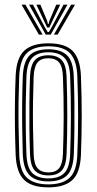

<svg xmlns="http://www.w3.org/2000/svg" viewBox="-20 -792 412 819"><path d="M186.2 7.2Q114.5 7.2 82.1 -25.4Q49.8 -58 46.8 -131.2Q44.5 -191.8 43.8 -247.4Q43 -303 43.8 -357.8Q44.5 -412.5 46.8 -469.8Q50.2 -545.2 83.9 -576.2Q117.5 -607.2 186.2 -607.2Q258.2 -607.2 290.1 -574.5Q322 -541.8 325.2 -468.8Q328.8 -377.8 328.6 -296.8Q328.5 -215.8 325.2 -130.5Q322 -54.8 288.4 -23.8Q254.8 7.2 186.2 7.2ZM186.2 -5.5Q246 -5.5 276.4 -33.2Q306.8 -61 309.8 -130.8Q313.2 -215.8 313.2 -295.2Q313.2 -374.8 309.8 -468Q307.2 -533.2 279.5 -563.9Q251.8 -594.5 186.2 -594.5Q123.2 -594.5 94 -565.1Q64.8 -535.8 62 -467Q60 -416.2 59.2 -362.8Q58.5 -309.2 59.2 -251.6Q60 -194 62.2 -130.8Q65 -60.2 96 -32.9Q127 -5.5 186.2 -5.5ZM186.2 -18.2Q131.5 -18.2 105.8 -44.8Q80 -71.2 77.2 -133.8Q75.5 -185.8 74.8 -241.4Q74 -297 74.6 -353.9Q75.2 -410.8 77.2 -466.5Q80 -529.2 105.8 -555.5Q131.5 -581.8 186.2 -581.8Q238.2 -581.8 265.1 -556.8Q292 -531.8 294.5 -468.8Q296.8 -410 297.4 -354.5Q298 -299 297.4 -244.2Q296.8 -189.5 294.8 -133.8Q292.2 -70.5 266.2 -44.4Q240.2 -18.2 186.2 -18.2ZM186.2 -31Q232.2 -31 254.6 -54.2Q277 -77.5 279.2 -134.2Q282 -205.8 282.4 -290Q282.8 -374.2 279.2 -465.8Q277 -523.2 254.2 -546.1Q231.5 -569 186.2 -569Q140 -569 117.6 -545.8Q95.2 -522.5 92.8 -466Q91 -418 90.1 -364.5Q89.2 -311 89.9 -253.1Q90.5 -195.2 92.8 -133.8Q95 -76 118.2 -53.5Q141.5 -31 186.2 -31ZM186.2 -43.8Q149.2 -43.8 129.6 -63.5Q110 -83.2 108 -134.5Q106 -191 105.4 -245.5Q104.8 -300 105.4 -354.5Q106 -409 108 -465Q110 -514.2 128.5 -535.2Q147 -556.2 186.2 -556.2Q223 -556.2 242.5 -536.6Q262 -517 264 -465.5Q267 -381.8 267 -297.9Q267 -214 264 -134.8Q262 -85 243.2 -64.4Q224.5 -43.8 186.2 -43.8ZM186.2 -56.5Q218 -56.5 232.5 -75.1Q247 -93.8 248.5 -135.5Q251.2 -210.2 251.6 -291.4Q252 -372.5 248.5 -465Q247 -508.5 231.6 -526Q216.2 -543.5 186.2 -543.5Q154 -543.5 139.5 -524.8Q125 -506 123.5 -464.2Q121.5 -409.8 120.8 -357.1Q120 -304.5 120.8 -250.1Q121.5 -195.8 123.5 -134.8Q125 -91 140.8 -73.8Q156.5 -56.5 186.2 -56.5ZM72 -772H88.5L161.8 -644.5H145.8ZM104 -772H120.8L170.2 -677.5L183.5 -655.2H188.2L201.5 -677.5L251 -772H267.8L196.5 -644.5H175ZM135.2 -772H152.2L180.5 -704.8L184.5 -689.8H187.2L191.2 -704.8L220 -772H236.8L200 -695L190.5 -674.5H181.2L171.5 -695ZM283.2 -772H299.8L225.8 -644.5H210Z"/></svg>

Font: Big Shoulders Inline Display Thin Medium
Style: Regular
Weight: 500
Version: Version 2.002